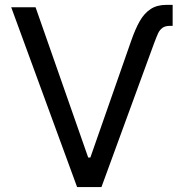

<svg xmlns="http://www.w3.org/2000/svg" viewBox="-20 -757 744 777"><path d="M653.3 -737.3H678.7V-652.3H667.5Q648.4 -652.3 637.5 -644.3Q626.5 -636.2 620.1 -622.8Q613.8 -609.4 602.5 -579.1L390.6 0H292L25.4 -727.5H124L336.9 -119.6H345.7L510.3 -590.3Q527.8 -640.6 545.9 -672.1Q564 -703.6 589.8 -720.5Q615.7 -737.3 653.3 -737.3Z"/></svg>

Font: Inter RS Variable
Style: Regular
Weight: 400
Designer: Rasmus Andersson (customised by Maria Ramos and Noel Pretorius)
Foundry: rsms
Version: Version 3.001;Glyphs 3.2.3 (3260)